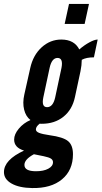

<svg xmlns="http://www.w3.org/2000/svg" viewBox="-36 -755 514 971"><path d="M126 196Q222 198 277.5 152Q333 106 333 25Q333 -21 308 -41.5Q283 -62 216 -71Q178 -76.5 161.8 -83Q145.5 -89.5 145.5 -100.5Q145.5 -114.5 164.5 -129.5Q165.5 -129.5 170.2 -129.2Q175 -129 175 -129Q240.5 -129 285 -164.8Q329.5 -200.5 343 -264L371 -394.5Q374.5 -411.5 375.8 -424.2Q377 -437 377.5 -452.5Q400 -465 439 -465L458 -555Q442.5 -555 416.5 -541Q390.5 -527 365 -505Q339.5 -555 274 -555Q218 -555 174.8 -515.8Q131.5 -476.5 117 -411L87 -277Q77.5 -235 86 -200.5Q94.5 -166 118 -148Q82.5 -132.5 59 -104.2Q35.5 -76 35.5 -49Q35.5 -8.5 85.5 6.5Q-16 53.5 -16 115.5Q-16 151.5 22.5 173.2Q61 195 126 196ZM202 -213Q173 -213 183 -262L215 -412Q226 -462 255 -462Q284.5 -462 275 -412L243 -262Q232 -213 202 -213ZM146 111Q87.5 111 87.5 79Q87.5 51 135.5 25L185 35Q211.5 40.5 221.8 47.2Q232 54 232 65.5Q232 85.5 208.2 98.2Q184.5 111 146 111ZM291 -634H392L414 -735H313Z"/></svg>

Font: League Gothic
Style: Italic
Weight: 400
Designer: The League of Moveable Type
Version: Version 1.600; ttfautohint (v1.8.3)